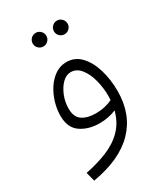

<svg xmlns="http://www.w3.org/2000/svg" viewBox="-187 -604 797 917"><g transform="rotate(-30 212.0 -145.5)"><path d="M54 230 41 180Q107 167 162 144.5Q217 122 254 84Q291 46 306 -12Q265 6 215 6Q154 6 111.5 -23Q69 -52 69 -118Q69 -154 80 -191Q91 -228 111 -258.5Q131 -289 159 -308Q187 -327 221 -327Q268 -327 300 -293Q332 -259 348.5 -203.5Q365 -148 365 -85Q365 43 286.5 123.5Q208 204 54 230ZM120 -128Q120 -82 148 -63Q176 -44 223 -44Q249 -44 272.5 -49.5Q296 -55 314 -64Q315 -74 315 -86Q315 -132 303.5 -175.5Q292 -219 269.5 -247Q247 -275 215 -275Q190 -275 168.5 -253.5Q147 -232 133.5 -198.5Q120 -165 120 -128ZM282 -446Q266 -446 255 -457Q244 -468 244 -483Q244 -499 255 -510Q266 -521 282 -521Q297 -521 308 -510Q319 -499 319 -483Q319 -468 308 -457Q297 -446 282 -446ZM165 -446Q149 -446 138 -457Q127 -468 127 -483Q127 -499 138 -510Q149 -521 165 -521Q180 -521 191 -510Q202 -499 202 -483Q202 -468 191 -457Q180 -446 165 -446Z"/></g></svg>

Font: Noto Sans Arabic UI SmCn Lt
Style: Regular
Weight: 300
Width: 4
Designer: Monotype Design Team, Nadine Chahine and Nizar Qandah
Foundry: Monotype Imaging Inc.
Version: Version 2.010; ttfautohint (v1.8.4.7-5d5b)